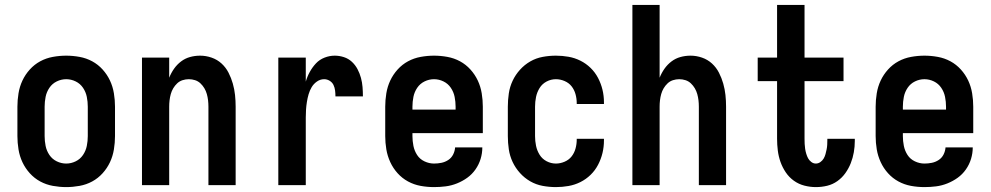

<svg xmlns="http://www.w3.org/2000/svg" viewBox="-20 -755 4040 783"><path d="M250 8Q223 8 195.5 3Q168 -2 144 -15Q120 -28 101.5 -48.5Q83 -69 71.5 -93.5Q60 -118 55.5 -145.5Q51 -173 51 -200V-320Q51 -347 55.5 -374.5Q60 -402 71.5 -426.5Q83 -451 101.5 -471.5Q120 -492 144 -505Q168 -518 195.5 -523Q223 -528 250 -528Q277 -528 304.5 -523Q332 -518 356 -505Q380 -492 398.5 -471.5Q417 -451 428.5 -426.5Q440 -402 444.5 -374.5Q449 -347 449 -320V-200Q449 -173 444.5 -145.5Q440 -118 428.5 -93.5Q417 -69 398.5 -48.5Q380 -28 356 -15Q332 -2 304.5 3Q277 8 250 8ZM250 -88Q270 -88 288.5 -97Q307 -106 318.5 -123Q330 -140 334 -160Q338 -180 338 -200V-320Q338 -340 334 -360Q330 -380 318.5 -397Q307 -414 288.5 -423Q270 -432 250 -432Q230 -432 211.5 -423Q193 -414 181.5 -397Q170 -380 166 -360Q162 -340 162 -320V-200Q162 -180 166 -160Q170 -140 181.5 -123Q193 -106 211.5 -97Q230 -88 250 -88Z M559 0V-520H670V-438Q678 -458 690 -475Q702 -492 718.5 -504.5Q735 -517 755 -522.5Q775 -528 796 -528Q820 -528 843 -520Q866 -512 883.5 -496Q901 -480 912 -458.5Q923 -437 929.5 -414Q936 -391 938.5 -367.5Q941 -344 941 -320V0H830V-320Q830 -333 828.5 -346Q827 -359 823.5 -371.5Q820 -384 813.5 -395Q807 -406 797.5 -415Q788 -424 775.5 -428Q763 -432 750 -432Q737 -432 724.5 -428Q712 -424 702.5 -415Q693 -406 686.5 -395Q680 -384 676.5 -371.5Q673 -359 671.5 -346Q670 -333 670 -320V0Z M1115 0V-520H1227V-422Q1233 -443 1243.5 -462Q1254 -481 1268.5 -496.5Q1283 -512 1303.5 -520Q1324 -528 1345 -528Q1364 -528 1382.5 -522Q1401 -516 1415 -503Q1429 -490 1438 -473Q1447 -456 1452 -437.5Q1457 -419 1458.5 -400Q1460 -381 1460 -362H1348Q1348 -374 1346.5 -386Q1345 -398 1340 -408.5Q1335 -419 1324.5 -425.5Q1314 -432 1302 -432Q1286 -432 1272.5 -422.5Q1259 -413 1251 -399.5Q1243 -386 1238.5 -370.5Q1234 -355 1231.5 -339Q1229 -323 1228 -307.5Q1227 -292 1227 -276V0Z M1750 8Q1722 8 1695 3Q1668 -2 1644 -15Q1620 -28 1601.5 -48.5Q1583 -69 1571.5 -94Q1560 -119 1555.5 -146Q1551 -173 1551 -200V-320Q1551 -347 1555.5 -374.5Q1560 -402 1571.5 -426.5Q1583 -451 1601.5 -471.5Q1620 -492 1644 -505Q1668 -518 1695.5 -523Q1723 -528 1750 -528Q1777 -528 1804.5 -523Q1832 -518 1856 -505Q1880 -492 1898.5 -471.5Q1917 -451 1928.5 -426.5Q1940 -402 1944.5 -374.5Q1949 -347 1949 -320V-212H1662V-200Q1662 -180 1666 -160Q1670 -140 1681 -123Q1692 -106 1711 -97Q1730 -88 1750 -88Q1765 -88 1780 -91Q1795 -94 1808 -102.5Q1821 -111 1828 -125Q1835 -139 1836 -154H1947Q1947 -130 1940 -107Q1933 -84 1919 -64Q1905 -44 1885.5 -30Q1866 -16 1843.5 -7Q1821 2 1797.5 5Q1774 8 1750 8ZM1662 -308H1838V-320Q1838 -340 1834 -360Q1830 -380 1818.5 -397Q1807 -414 1788.5 -423Q1770 -432 1750 -432Q1730 -432 1711.5 -423Q1693 -414 1681.5 -397Q1670 -380 1666 -360Q1662 -340 1662 -320Z M2247 8Q2220 8 2193 3Q2166 -2 2142.5 -15.5Q2119 -29 2100.5 -49.5Q2082 -70 2070.5 -94.5Q2059 -119 2055 -146Q2051 -173 2051 -200V-320Q2051 -347 2055 -374Q2059 -401 2070.5 -425.5Q2082 -450 2100.5 -470.5Q2119 -491 2142.5 -504.5Q2166 -518 2193 -523Q2220 -528 2247 -528Q2273 -528 2298.5 -523.5Q2324 -519 2347 -507.5Q2370 -496 2388.5 -478Q2407 -460 2419 -437Q2431 -414 2437 -389Q2443 -364 2443 -338V-331H2332V-334Q2332 -353 2327 -371Q2322 -389 2311 -403Q2300 -417 2282.5 -424.5Q2265 -432 2247 -432Q2227 -432 2209 -422.5Q2191 -413 2180.5 -396Q2170 -379 2166 -359.5Q2162 -340 2162 -320V-200Q2162 -180 2166 -160.5Q2170 -141 2180.5 -124Q2191 -107 2209 -97.5Q2227 -88 2247 -88Q2265 -88 2282.5 -95.5Q2300 -103 2311 -117Q2322 -131 2327 -149Q2332 -167 2332 -186V-189H2443V-182Q2443 -156 2437 -131Q2431 -106 2419 -83Q2407 -60 2388.5 -42Q2370 -24 2347 -12.5Q2324 -1 2298.5 3.5Q2273 8 2247 8Z M2559 0V-735H2670V-438Q2678 -458 2690 -475Q2702 -492 2718.5 -504.5Q2735 -517 2755 -522.5Q2775 -528 2796 -528Q2820 -528 2843 -520Q2866 -512 2883.5 -496Q2901 -480 2912 -458.5Q2923 -437 2929.5 -414Q2936 -391 2938.5 -367.5Q2941 -344 2941 -320V0H2830V-320Q2830 -333 2828.5 -346Q2827 -359 2823.5 -371.5Q2820 -384 2813.5 -395Q2807 -406 2797.5 -415Q2788 -424 2775.5 -428Q2763 -432 2750 -432Q2737 -432 2724.5 -428Q2712 -424 2702.5 -415Q2693 -406 2686.5 -395Q2680 -384 2676.5 -371.5Q2673 -359 2671.5 -346Q2670 -333 2670 -320V0Z M3307 8Q3284 8 3260.5 2Q3237 -4 3217.5 -18Q3198 -32 3184.5 -52Q3171 -72 3163 -94.5Q3155 -117 3152 -141Q3149 -165 3149 -189V-424H3070V-520H3149V-735H3261V-520H3420V-424H3261V-189Q3261 -178 3261.5 -168Q3262 -158 3263.5 -148Q3265 -138 3268 -128Q3271 -118 3275.5 -109.5Q3280 -101 3288.5 -94.5Q3297 -88 3307 -88Q3317 -88 3325.5 -94Q3334 -100 3339 -108.5Q3344 -117 3346.5 -126.5Q3349 -136 3351 -145.5Q3353 -155 3353.5 -165Q3354 -175 3354 -184V-189H3466V-180Q3466 -157 3462 -134Q3458 -111 3449.5 -89.5Q3441 -68 3427.5 -49Q3414 -30 3395 -16.5Q3376 -3 3353.5 2.5Q3331 8 3307 8Z M3750 8Q3722 8 3695 3Q3668 -2 3644 -15Q3620 -28 3601.5 -48.5Q3583 -69 3571.5 -94Q3560 -119 3555.5 -146Q3551 -173 3551 -200V-320Q3551 -347 3555.5 -374.5Q3560 -402 3571.5 -426.5Q3583 -451 3601.5 -471.5Q3620 -492 3644 -505Q3668 -518 3695.5 -523Q3723 -528 3750 -528Q3777 -528 3804.5 -523Q3832 -518 3856 -505Q3880 -492 3898.5 -471.5Q3917 -451 3928.5 -426.5Q3940 -402 3944.5 -374.5Q3949 -347 3949 -320V-212H3662V-200Q3662 -180 3666 -160Q3670 -140 3681 -123Q3692 -106 3711 -97Q3730 -88 3750 -88Q3765 -88 3780 -91Q3795 -94 3808 -102.5Q3821 -111 3828 -125Q3835 -139 3836 -154H3947Q3947 -130 3940 -107Q3933 -84 3919 -64Q3905 -44 3885.5 -30Q3866 -16 3843.5 -7Q3821 2 3797.5 5Q3774 8 3750 8ZM3662 -308H3838V-320Q3838 -340 3834 -360Q3830 -380 3818.5 -397Q3807 -414 3788.5 -423Q3770 -432 3750 -432Q3730 -432 3711.5 -423Q3693 -414 3681.5 -397Q3670 -380 3666 -360Q3662 -340 3662 -320Z"/></svg>

Font: Iosevka Custom
Style: Bold
Weight: 700
Monospace: yes
Designer: Belleve Invis
Foundry: Belleve Invis
Version: Version 30.3.3; ttfautohint (v1.8.3)